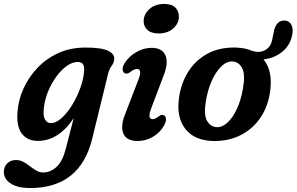

<svg xmlns="http://www.w3.org/2000/svg" viewBox="-70 -704 1504 973"><path d="M397 0Q335.5 249 82 249Q21 249 -14.8 226.5Q-50.5 204 -50.5 167.5Q-50.5 142 -33.8 124.5Q-17 107 11 107Q31 107 48.5 116.5Q66 126 82 138.5Q98 151 114.2 160.5Q130.5 170 148 170Q187 170 217.2 141.2Q247.5 112.5 263.5 49.5L303.5 -105.5Q227 10 121.5 10Q68.5 10 40.2 -27.5Q12 -65 19 -140.5Q23.5 -198 49 -255Q74.5 -312 119 -359.2Q163.5 -406.5 225 -434.8Q286.5 -463 364 -463Q445.5 -463 479.2 -446Q513 -429 508.5 -401.5Q507 -387.5 501.5 -379Q496 -370.5 489.5 -360.5Q483 -350.5 478.5 -333ZM152 -155.5Q147.5 -117 158 -98.5Q168.5 -80 188 -80Q214 -80 242.5 -105.8Q271 -131.5 296 -172.5Q321 -213.5 337.8 -260.2Q354.5 -307 356.5 -348.5Q359 -390 324 -390Q297 -390 268.5 -369.8Q240 -349.5 215.2 -315.5Q190.5 -281.5 173.5 -240Q156.5 -198.5 152 -155.5Z M733.5 -534.5Q696 -534.5 676.5 -553Q657 -571.5 658 -599Q659 -632 687.2 -658Q715.5 -684 763.5 -684Q801 -684 819.2 -665Q837.5 -646 836.5 -617Q835.5 -584.5 807.5 -559.5Q779.5 -534.5 733.5 -534.5ZM698 -159.5Q674.5 -100 703.5 -100Q717 -100 736 -115.5Q750.5 -125.5 760 -120Q769 -116.5 771 -103Q773 -89.5 762 -69Q742.5 -33.5 706.5 -11.5Q670.5 10.5 627 10.5Q571 10.5 555.2 -27.2Q539.5 -65 564.5 -126.5L628 -291.5Q642 -325 640.2 -339.8Q638.5 -354.5 623.5 -354.5Q609.5 -354.5 589 -338Q573.5 -327.5 563.5 -332.5Q553.5 -336.5 551.5 -350Q549.5 -363.5 561 -383Q581.5 -416.5 619 -439Q656.5 -461.5 698.5 -461.5Q751.5 -461.5 768.2 -423.8Q785 -386 759 -320.5Z M1126 -463Q1173.5 -461.5 1209.5 -445.5Q1245 -435 1273 -449.8Q1301 -464.5 1309 -500.5L1317.5 -543Q1322.5 -570 1336.5 -585.8Q1350.5 -601.5 1374.5 -600Q1396.5 -598.5 1407.5 -576.5Q1418.5 -554.5 1408.5 -517Q1396.5 -469.5 1357 -439Q1317.5 -408.5 1265.5 -403Q1312.5 -344.5 1299.5 -246Q1290 -167.5 1250.8 -109Q1211.5 -50.5 1149.2 -19Q1087 12.5 1008 10.5Q914.5 7.5 869 -51Q823.5 -109.5 837 -206.5Q846 -278 881.8 -337Q917.5 -396 978.8 -430.5Q1040 -465 1126 -463ZM1029 -59.5Q1056 -58.5 1082.8 -82.8Q1109.5 -107 1130.8 -152.8Q1152 -198.5 1162 -260Q1173.5 -328 1156.8 -359.5Q1140 -391 1107.5 -392.5Q1078 -394 1050.2 -366.2Q1022.5 -338.5 1002 -291.8Q981.5 -245 973 -189Q962 -122.5 979.2 -91.8Q996.5 -61 1029 -59.5Z"/></svg>

Font: Fraunces 72pt S100 SemiBold
Style: Italic
Weight: 600
Italic angle: -16°
Version: Version 1.000; ttfautohint (v1.8.3)